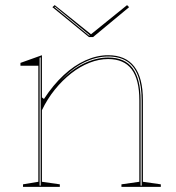

<svg xmlns="http://www.w3.org/2000/svg" viewBox="-20 -731 689 751"><path d="M609 -10V0H455V-10L525 -20V-338Q525 -420 495 -460Q465 -500 403 -500Q367 -500 330 -485.5Q293 -471 258.5 -444Q224 -417 194.5 -380.5Q165 -344 144 -300V-20L214 -10V0H70V-10L130 -20V-474H60V-485L144 -515V-350L152 -344Q188 -399 229 -437Q270 -475 314.5 -495Q359 -515 403 -515Q437 -515 462.5 -504Q488 -493 505 -471Q522 -449 530.5 -416Q539 -383 539 -338V-20ZM135 -5H139V-507L135 -505ZM530 -5H534V-338Q534 -397 519.5 -435Q505 -473 476 -491.5Q447 -510 403 -510Q357 -510 309.5 -487Q262 -464 215 -413Q262 -461 310 -483.5Q358 -506 403 -506Q468 -506 499 -464Q530 -422 530 -338ZM477 -711 485 -703 344 -586H328L185 -703L194 -711L336 -597ZM193 -703 328 -592H332L331 -593L195 -705Z"/></svg>

Font: Kalnia Glaze Thin
Style: Regular
Weight: 100
Designer: Frida Medrano
Foundry: Frida Medrano
Version: Version 1.110